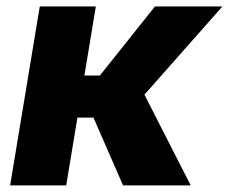

<svg xmlns="http://www.w3.org/2000/svg" viewBox="-20 -562 694 582"><path d="M270.5 -542.5 180.7 0H10.7L100.6 -542.5ZM654.3 -542.5 356.4 -205.6H177.2L196.8 -333H282.7L449.7 -542.5ZM353 0 260.3 -212.4 410.2 -290 558.1 0Z"/></svg>

Font: Inter 16pt ExtraBold
Style: Italic
Weight: 800
Italic angle: -9.3988°
Version: Version 4.001;git-66647c0bb